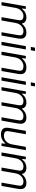

<svg xmlns="http://www.w3.org/2000/svg" viewBox="1666 -2430 775 4148"><g transform="rotate(90 2054.0 -355.5)"><path d="M23.9 0 116.2 -525.9H171.9L164.1 -442.9H170.9Q212.4 -494.1 257.3 -516.1Q302.2 -538.1 356 -538.1Q409.2 -538.1 443.8 -514.6Q478.5 -491.2 486.8 -442.9H494.1Q570.8 -538.1 680.2 -538.1Q743.2 -538.1 779.5 -507.6Q815.9 -477.1 815.9 -412.1Q815.9 -390.6 811 -358.9L747.1 0H675.8L737.8 -355Q742.2 -389.2 742.2 -396Q742.2 -439.9 717.8 -457Q693.4 -474.1 649.9 -474.1Q589.4 -474.1 538.8 -426.8Q488.3 -379.4 474.1 -297.9L421.9 0H350.1L412.1 -355Q417 -380.4 417 -396Q417 -439.9 392.8 -457Q368.7 -474.1 325.2 -474.1Q264.2 -474.1 213.6 -427.7Q163.1 -381.3 148.9 -297.9L96.2 0Z M992.7 -633.8 1008.8 -723.1H1081.1L1064.9 -633.8ZM882.8 0 976.1 -525.9H1047.9L955.1 0Z M1095.7 0 1188 -525.9H1243.7L1235.8 -442.9H1242.7Q1319.3 -538.1 1437 -538.1Q1503.9 -538.1 1542.7 -507.6Q1581.5 -477.1 1581.5 -412.1Q1581.5 -385.7 1575.7 -356L1513.7 0H1441.9L1503.9 -354Q1507.8 -384.3 1507.8 -395Q1507.8 -439.9 1482.4 -457Q1457 -474.1 1408.7 -474.1Q1344.7 -474.1 1289.8 -427Q1234.9 -379.9 1219.7 -295.9L1168 0Z M1758.3 -633.8 1774.4 -723.1H1846.7L1830.6 -633.8ZM1648.4 0 1741.7 -525.9H1813.5L1720.7 0Z M1861.3 0 1953.6 -525.9H2009.3L2001.5 -442.9H2008.3Q2049.8 -494.1 2094.7 -516.1Q2139.6 -538.1 2193.4 -538.1Q2246.6 -538.1 2281.2 -514.6Q2315.9 -491.2 2324.2 -442.9H2331.5Q2408.2 -538.1 2517.6 -538.1Q2580.6 -538.1 2616.9 -507.6Q2653.3 -477.1 2653.3 -412.1Q2653.3 -390.6 2648.4 -358.9L2584.5 0H2513.2L2575.2 -355Q2579.6 -389.2 2579.6 -396Q2579.6 -439.9 2555.2 -457Q2530.8 -474.1 2487.3 -474.1Q2426.8 -474.1 2376.2 -426.8Q2325.7 -379.4 2311.5 -297.9L2259.3 0H2187.5L2249.5 -355Q2254.4 -380.4 2254.4 -396Q2254.4 -439.9 2230.2 -457Q2206.1 -474.1 2162.6 -474.1Q2101.6 -474.1 2051 -427.7Q2000.5 -381.3 1986.3 -297.9L1933.6 0Z M2884.3 12.2Q2816.4 12.2 2777.3 -18.3Q2738.3 -48.8 2738.3 -113.8Q2738.3 -139.6 2744.1 -169.9L2806.2 -525.9H2879.4L2817.4 -171.9Q2812.5 -146.5 2812.5 -130.9Q2812.5 -85.9 2838.1 -68.8Q2863.8 -51.8 2911.1 -51.8Q2952.6 -51.8 2990.7 -69.8Q3028.8 -87.9 3058.6 -127.7Q3088.4 -167.5 3098.1 -223.1L3152.3 -525.9H3224.1L3132.3 0H3076.2L3084.5 -83H3078.1Q3000 12.2 2884.3 12.2Z M3272.9 0 3365.2 -525.9H3420.9L3413.1 -442.9H3419.9Q3461.4 -494.1 3506.3 -516.1Q3551.3 -538.1 3605 -538.1Q3658.2 -538.1 3692.9 -514.6Q3727.5 -491.2 3735.8 -442.9H3743.2Q3819.8 -538.1 3929.2 -538.1Q3992.2 -538.1 4028.6 -507.6Q4064.9 -477.1 4064.9 -412.1Q4064.9 -390.6 4060.1 -358.9L3996.1 0H3924.8L3986.8 -355Q3991.2 -389.2 3991.2 -396Q3991.2 -439.9 3966.8 -457Q3942.4 -474.1 3898.9 -474.1Q3838.4 -474.1 3787.8 -426.8Q3737.3 -379.4 3723.1 -297.9L3670.9 0H3599.1L3661.1 -355Q3666 -380.4 3666 -396Q3666 -439.9 3641.8 -457Q3617.7 -474.1 3574.2 -474.1Q3513.2 -474.1 3462.6 -427.7Q3412.1 -381.3 3397.9 -297.9L3345.2 0Z"/></g></svg>

Font: Archivo Light
Style: Italic
Weight: 300
Italic angle: -10°
Designer: Hector Gatti
Foundry: Omnibus-Type
Version: Version 2.001